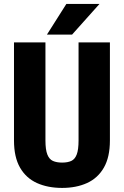

<svg xmlns="http://www.w3.org/2000/svg" viewBox="-20 -921 614 951"><path d="M369.1 -710.9H524.4V-225.1Q524.4 -142.6 494.4 -90.6Q464.4 -38.6 411.1 -14.4Q357.9 9.8 287.6 9.8Q216.8 9.8 163.1 -14.4Q109.4 -38.6 79.3 -90.6Q49.3 -142.6 49.3 -225.1V-710.9H205.1V-225.1Q205.1 -179.7 214.4 -156Q223.6 -132.3 241.9 -124Q260.3 -115.7 287.6 -115.7Q315.4 -115.7 333.3 -124Q351.1 -132.3 360.1 -156Q369.1 -179.7 369.1 -225.1ZM212.4 -749.5 308.6 -901.4H472.7L336.9 -749.5Z"/></svg>

Font: Roboto Condensed ExtraBold
Style: Regular
Weight: 800
Designer: Christian Robertson
Foundry: Google
Version: Version 3.008; 2023